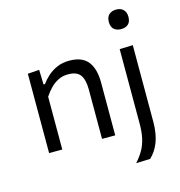

<svg xmlns="http://www.w3.org/2000/svg" viewBox="-130 -849 1089 1160"><g transform="rotate(-15 414.0 -269.0)"><path d="M85.8 0Q85.8 -55.3 85.8 -106.4Q85.8 -157.6 85.8 -218.8V-268.8Q85.8 -324 85.8 -381.4Q85.8 -438.9 85.8 -496.2L158 -501.1L160.7 -409.2H169.7Q185.6 -431.7 210.5 -454.5Q235.4 -477.3 269.5 -492.5Q303.7 -507.8 347.5 -507.8Q426.7 -507.8 463.1 -462.4Q499.5 -417 499.5 -330.4Q499.5 -298 499.5 -273Q499.5 -248.1 499.5 -218.8Q499.5 -159.8 499.5 -107.5Q499.5 -55.3 499.5 0H417Q417 -55.3 417 -107.1Q417 -159 417 -215.3V-309.3Q417 -368.9 395.8 -399.4Q374.7 -429.9 318.9 -429.9Q285.3 -429.9 258 -416.4Q230.6 -402.9 208.4 -380.3Q186.2 -357.7 168.4 -330.2V-215.3Q168.4 -156.8 168.4 -106Q168.4 -55.3 168.4 0ZM578.2 195.1Q607.1 163.3 625.3 130.7Q643.5 98.1 651.9 59.3Q660.3 20.5 660.3 -30.5V-218.8V-268.8Q660.3 -313.3 660.3 -351.1Q660.3 -389 660.3 -424.2Q660.3 -459.5 660.3 -496.2L742.9 -498.9Q742.9 -462.1 742.9 -426.4Q742.9 -390.7 742.9 -352.4Q742.9 -314.1 742.9 -268.8Q742.9 -211.1 742.9 -167.5Q742.9 -123.9 742.9 -88.4Q742.9 -52.8 742.9 -18.9Q742.9 18.5 737.6 50Q732.4 81.4 722.4 107.5Q712.3 133.5 698.2 154.5Q684 175.5 666.5 192ZM700.1 -610.6Q673.1 -610.6 656.2 -625.5Q639.3 -640.4 639.3 -671.7Q639.3 -701.9 656.2 -717.3Q673.1 -732.7 701.1 -732.7Q729 -732.7 745.4 -716.7Q761.9 -700.8 761.9 -671.7Q761.9 -640.4 745.4 -625.5Q728.8 -610.6 700.1 -610.6Z"/></g></svg>

Font: Commissioner Thin
Style: Regular
Weight: 100
Designer: Kostas Bartsokas
Foundry: Kostas Bartsokas
Version: Version 1.001;gftools[0.9.23]